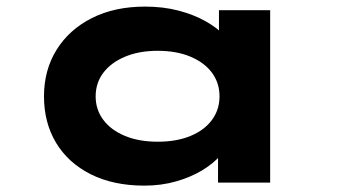

<svg xmlns="http://www.w3.org/2000/svg" viewBox="-20 -562 1050 591"><path d="M424.5 9.4Q329 9.4 259.3 -25.6Q189.7 -60.6 152.5 -122.6Q115.4 -184.6 115.4 -265.3Q115.4 -346.4 154.2 -408.8Q193 -471.2 263 -506.5Q332.9 -541.7 426.5 -541.7Q482.2 -541.7 529.4 -529.4Q576.5 -517 612 -497Q647.6 -477.1 669 -454.4Q690.3 -431.6 694.4 -411.1L654 -405.1V-530.7H811.6V0H651.1V-148.4L683.2 -134.1Q680.9 -110 659.5 -84.8Q638.1 -59.6 603.1 -38.2Q568.2 -16.9 522.3 -3.7Q476.4 9.4 424.5 9.4ZM465.3 -125.8Q523.6 -125.8 566.4 -143.5Q609.2 -161.3 632.5 -192.9Q655.7 -224.5 655.7 -265.3Q655.7 -306.7 632.5 -338.1Q609.2 -369.5 566.4 -387.5Q523.6 -405.6 465.3 -405.6Q408.1 -405.6 365 -387.5Q321.9 -369.5 298.1 -338.1Q274.4 -306.7 274.4 -265.3Q274.4 -224.5 298.1 -192.9Q321.9 -161.3 365 -143.5Q408.1 -125.8 465.3 -125.8Z"/></svg>

Font: Lexend Zetta
Style: Regular
Weight: 400
Designer: Bonnie Shaver-Troup, Thomas Jockin
Foundry: Lexend
Version: Version 1.007